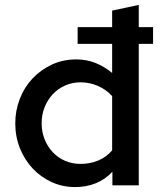

<svg xmlns="http://www.w3.org/2000/svg" viewBox="-20 -752 651 779"><path d="M436 0V-55Q406 -23 367.5 -8Q329 7 285 7Q234 7 190 -13Q146 -33 113 -68Q80 -103 61 -150Q42 -197 42 -252Q42 -303 60 -350Q78 -397 111 -432.5Q144 -468 189.5 -489.5Q235 -511 290 -511Q331 -511 367.5 -496.5Q404 -482 435 -456V-574H295V-642H435V-709Q462 -715 489 -720.5Q516 -726 543 -732V-642H601V-574H543V0ZM149 -252Q149 -217 161 -187Q173 -157 194 -134.5Q215 -112 244 -99.5Q273 -87 307 -87Q345 -87 378 -100.5Q411 -114 435 -142V-362Q412 -388 378 -403Q344 -418 307 -418Q273 -418 244 -405Q215 -392 194 -369.5Q173 -347 161 -317Q149 -287 149 -252Z"/></svg>

Font: Rosa Sans Medium
Style: Regular
Weight: 500
Designer: Pentagram / MCKL
Foundry: Pentagram / MCKL
Version: Version 1.005;September 16, 2019;FontCreator 11.5.0.2425 64-